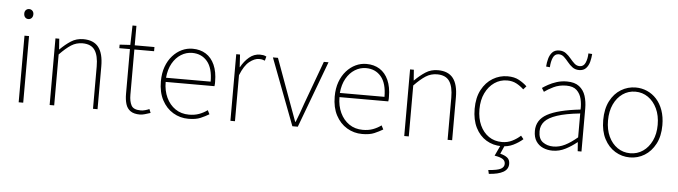

<svg xmlns="http://www.w3.org/2000/svg" viewBox="-56 -1026 5345 1513"><g transform="rotate(5 2616.5 -269.5)"><path d="M105 0V-527H141V0ZM124 -660Q108 -660 98 -671Q88 -682 88 -701Q88 -718 98 -728.5Q108 -739 124 -739Q139 -739 149.5 -728.5Q160 -718 160 -701Q160 -682 149.5 -671Q139 -660 124 -660Z M350 0V-527H380L386 -443H388Q429 -484 472 -512Q515 -540 570 -540Q651 -540 690 -490.5Q729 -441 729 -339V0H693V-334Q693 -421 663.5 -464Q634 -507 566 -507Q517 -507 476.5 -481Q436 -455 386 -403V0Z M1066 13Q1017 13 990 -6Q963 -25 952.5 -59.5Q942 -94 942 -140V-494H858V-522L942 -527L946 -681H977V-527H1133V-494H977V-135Q977 -84 994 -52Q1011 -20 1069 -20Q1084 -20 1103 -25Q1122 -30 1136 -37L1148 -7Q1125 1 1102.5 7Q1080 13 1066 13Z M1448 13Q1382 13 1327 -20Q1272 -53 1239.5 -114.5Q1207 -176 1207 -262Q1207 -327 1225.5 -378Q1244 -429 1276.5 -465.5Q1309 -502 1349.5 -521Q1390 -540 1434 -540Q1495 -540 1539.5 -512Q1584 -484 1608.5 -429.5Q1633 -375 1633 -297Q1633 -289 1633 -280.5Q1633 -272 1631 -261H1245Q1245 -192 1270.5 -137.5Q1296 -83 1342 -51.5Q1388 -20 1450 -20Q1495 -20 1530 -33Q1565 -46 1595 -68L1611 -37Q1581 -19 1544 -3Q1507 13 1448 13ZM1245 -294H1598Q1598 -401 1553 -454Q1508 -507 1434 -507Q1387 -507 1346 -481.5Q1305 -456 1278 -408.5Q1251 -361 1245 -294Z M1780 0V-527H1810L1816 -428H1818Q1844 -476 1882 -508Q1920 -540 1967 -540Q1981 -540 1993 -538Q2005 -536 2018 -529L2009 -496Q1996 -501 1987 -503Q1978 -505 1962 -505Q1927 -505 1887 -473.5Q1847 -442 1816 -364V0Z M2270 0 2070 -527H2110L2234 -187Q2248 -149 2262 -110.5Q2276 -72 2289 -37H2293Q2307 -72 2321 -110.5Q2335 -149 2348 -187L2473 -527H2510L2313 0Z M2823 13Q2757 13 2702 -20Q2647 -53 2614.5 -114.5Q2582 -176 2582 -262Q2582 -327 2600.5 -378Q2619 -429 2651.5 -465.5Q2684 -502 2724.5 -521Q2765 -540 2809 -540Q2870 -540 2914.5 -512Q2959 -484 2983.5 -429.5Q3008 -375 3008 -297Q3008 -289 3008 -280.5Q3008 -272 3006 -261H2620Q2620 -192 2645.5 -137.5Q2671 -83 2717 -51.5Q2763 -20 2825 -20Q2870 -20 2905 -33Q2940 -46 2970 -68L2986 -37Q2956 -19 2919 -3Q2882 13 2823 13ZM2620 -294H2973Q2973 -401 2928 -454Q2883 -507 2809 -507Q2762 -507 2721 -481.5Q2680 -456 2653 -408.5Q2626 -361 2620 -294Z M3155 0V-527H3185L3191 -443H3193Q3234 -484 3277 -512Q3320 -540 3375 -540Q3456 -540 3495 -490.5Q3534 -441 3534 -339V0H3498V-334Q3498 -421 3468.5 -464Q3439 -507 3371 -507Q3322 -507 3281.5 -481Q3241 -455 3191 -403V0Z M3925 13Q3858 13 3804.5 -19.5Q3751 -52 3720 -113.5Q3689 -175 3689 -262Q3689 -351 3722 -413Q3755 -475 3809 -507.5Q3863 -540 3926 -540Q3980 -540 4017 -519.5Q4054 -499 4080 -474L4057 -448Q4031 -473 3999 -490Q3967 -507 3926 -507Q3870 -507 3825 -476Q3780 -445 3753.5 -390Q3727 -335 3727 -262Q3727 -190 3752 -135.5Q3777 -81 3821.5 -50.5Q3866 -20 3926 -20Q3970 -20 4007 -38.5Q4044 -57 4072 -83L4093 -57Q4060 -28 4018 -7.5Q3976 13 3925 13ZM3845 239 3838 209Q3911 204 3937 189.5Q3963 175 3963 150Q3963 125 3942.5 112Q3922 99 3878 92L3922 -2H3954L3921 73Q3956 81 3977 97.5Q3998 114 3998 147Q3998 189 3959 211.5Q3920 234 3845 239Z M4329 13Q4288 13 4253.5 -2Q4219 -17 4198 -48.5Q4177 -80 4177 -130Q4177 -218 4260 -263.5Q4343 -309 4521 -329Q4523 -372 4513.5 -412.5Q4504 -453 4476 -480Q4448 -507 4393 -507Q4337 -507 4292 -485Q4247 -463 4221 -443L4203 -472Q4220 -484 4248.5 -500Q4277 -516 4314.5 -528Q4352 -540 4395 -540Q4457 -540 4492.5 -512.5Q4528 -485 4542.5 -440Q4557 -395 4557 -341V0H4527L4522 -70H4519Q4479 -37 4430.5 -12Q4382 13 4329 13ZM4332 -20Q4379 -20 4424 -42.5Q4469 -65 4521 -109V-298Q4407 -286 4339.5 -263.5Q4272 -241 4243 -208.5Q4214 -176 4214 -131Q4214 -70 4249 -45Q4284 -20 4332 -20ZM4482 -638Q4451 -638 4429 -654.5Q4407 -671 4389.5 -693Q4372 -715 4354 -731.5Q4336 -748 4312 -748Q4281 -748 4267 -716.5Q4253 -685 4251 -640L4221 -643Q4223 -675 4231.5 -706Q4240 -737 4259.5 -757.5Q4279 -778 4314 -778Q4345 -778 4367 -761.5Q4389 -745 4406.5 -723.5Q4424 -702 4442 -685.5Q4460 -669 4484 -669Q4515 -669 4529 -700.5Q4543 -732 4544 -775L4574 -773Q4572 -742 4564 -711Q4556 -680 4536.5 -659Q4517 -638 4482 -638Z M4940 13Q4877 13 4823.5 -19.5Q4770 -52 4738 -113.5Q4706 -175 4706 -262Q4706 -351 4738 -413Q4770 -475 4823.5 -507.5Q4877 -540 4940 -540Q4987 -540 5029.5 -521.5Q5072 -503 5104.5 -467.5Q5137 -432 5155.5 -380Q5174 -328 5174 -262Q5174 -175 5141.5 -113.5Q5109 -52 5056 -19.5Q5003 13 4940 13ZM4940 -20Q4996 -20 5040.5 -50.5Q5085 -81 5111 -135.5Q5137 -190 5137 -262Q5137 -335 5111 -390Q5085 -445 5040.5 -476Q4996 -507 4940 -507Q4884 -507 4839.5 -476Q4795 -445 4769.5 -390Q4744 -335 4744 -262Q4744 -190 4769.5 -135.5Q4795 -81 4839.5 -50.5Q4884 -20 4940 -20Z"/></g></svg>

Font: Noto Sans KR Thin
Style: Regular
Weight: 100
Designer: Ryoko NISHIZUKA 西塚涼子 (kana, bopomofo & ideographs); Paul D. Hunt (Latin, Greek & Cyrillic); Sandoll Communications 산돌커뮤니
Foundry: Adobe
Version: Version 2.004-H2;hotconv 1.0.118;makeotfexe 2.5.65603